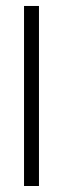

<svg xmlns="http://www.w3.org/2000/svg" viewBox="-20 -620 210 640"><path d="M60.1 -600.1H109.9V0H60.1Z"/></svg>

Font: Reswysokr
Style: Regular
Weight: 500
Version: Version 0.984